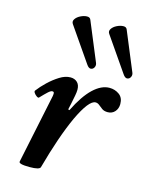

<svg xmlns="http://www.w3.org/2000/svg" viewBox="-109 -765 659 847"><g transform="rotate(15 221.0 -341.0)"><path d="M109 13Q57 13 61 0L127 -316Q128 -322 128 -324.5Q128 -327 128 -329Q128 -336 120 -336Q113 -336 101.5 -325.5Q90 -315 70 -294Q67 -291 59.5 -296Q52 -301 47 -308.5Q42 -316 46 -320Q61 -340 84 -362Q107 -384 132.5 -400Q158 -416 182 -416Q201 -416 213 -404.5Q225 -393 225 -371Q225 -360 222 -344.5Q219 -329 214 -304L208 -277L214 -275Q249 -346 286 -381Q323 -416 360 -416Q385 -416 404.5 -402Q424 -388 424 -359Q424 -338 411.5 -324Q399 -310 379 -310Q363 -310 353 -317Q343 -324 335 -331Q327 -338 317 -338Q287 -338 242 -243Q220 -195 199 -134Q178 -73 158 0Q155 13 109 13ZM273 -508Q278 -497 273 -487Q268 -477 258 -476Q248 -475 238 -490L131 -645Q123 -656 130.5 -667.5Q138 -679 153 -686.5Q168 -694 182 -694.5Q196 -695 200 -684ZM439 -508Q444 -497 439 -487Q434 -477 424 -476Q414 -475 404 -490L297 -645Q289 -656 296.5 -667.5Q304 -679 319 -686.5Q334 -694 348 -694.5Q362 -695 366 -684Z"/></g></svg>

Font: Junicode
Style: Bold Italic
Weight: 700
Italic angle: -11°
Designer: Peter S. Baker
Version: Version 2.100; ttfautohint (v1.8.4)